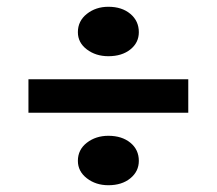

<svg xmlns="http://www.w3.org/2000/svg" viewBox="-20 -594 640 567"><path d="M300 -47Q263 -47 236.5 -67.5Q210 -88 210 -119Q210 -152 236.5 -172.5Q263 -193 300 -193Q340 -193 365 -172.5Q390 -152 390 -119Q390 -88 365 -67.5Q340 -47 300 -47ZM300 -428Q263 -428 236.5 -448Q210 -468 210 -499Q210 -532 236.5 -553Q263 -574 300 -574Q340 -574 365 -553Q390 -532 390 -499Q390 -468 365 -448Q340 -428 300 -428ZM536 -360V-261H64V-360Z"/></svg>

Font: BioRhyme ExtraBold SemiBold
Style: Regular
Weight: 600
Version: Version 1.600;gftools[0.9.33]